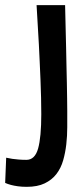

<svg xmlns="http://www.w3.org/2000/svg" viewBox="-120 -558 308 740"><path d="M139.2 -130.9Q139.2 -101.1 139.2 -67.6Q139.2 -34.2 135.5 -1.7Q131.8 30.8 123.3 60.5Q114.7 90.3 97.4 112.8Q80.1 135.3 52.2 148.7Q24.4 162.1 -17.1 162.1Q-36.1 162.1 -51.5 159.9Q-66.9 157.7 -77.6 154.8Q-90.3 151.4 -100.1 147L-96.2 49.8Q-85.4 52.2 -72.8 54.2Q-62 55.7 -47.9 56.9Q-33.7 58.1 -18.1 58.1Q14.6 58.1 26.9 14.4Q39.1 -29.3 39.1 -118.2Q39.1 -147.5 38.3 -181.2Q37.6 -214.8 36.1 -249.8Q34.7 -284.7 33 -319.6Q31.2 -354.5 29.8 -386.7Q25.9 -461.9 21 -538.1H130.9Q132.8 -451.7 134.8 -373.5Q135.3 -340.3 136.2 -305.4Q137.2 -270.5 137.7 -238.3Q138.2 -206.1 138.7 -178.2Q139.2 -150.4 139.2 -130.9Z"/></svg>

Font: Mouse Memoirs
Style: Regular
Weight: 400
Version: Version 1.000